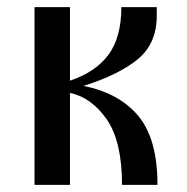

<svg xmlns="http://www.w3.org/2000/svg" viewBox="-20 -520 526 540"><path d="M77.1 -500V0H176.8V-258.8C217.1 -250.3 251.6 -225.4 280.3 -184.1C308.9 -142.7 323.2 -81.4 323.2 0H422.9C422.9 -86.6 404.8 -151.4 368.7 -194.3C332.5 -237.3 281.2 -265.3 214.8 -278.3C282.6 -299.8 333.8 -325.2 368.7 -354.5C403.5 -383.8 420.9 -424.2 420.9 -475.6V-500H321.3C321.3 -443.4 309.2 -398.8 285.2 -366.2C261.1 -333.7 224.9 -309.2 176.8 -293V-500Z"/></svg>

Font: TriodPostnaja
Style: Medium
Weight: 500
Version: 20110805; ttfautohint (v0.96) -l 8 -r 50 -G 200 -x 14 -w "G"